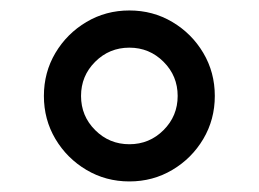

<svg xmlns="http://www.w3.org/2000/svg" viewBox="-20 -753 495 367"><path d="M227.3 -406.2Q182.2 -406.2 145.1 -428.3Q108 -450.3 85.9 -487.4Q63.9 -524.5 63.9 -569.6Q63.9 -614.7 85.9 -651.8Q108 -688.9 145.1 -710.9Q182.2 -733 227.3 -733Q272.4 -733 309.5 -710.9Q346.6 -688.9 368.6 -651.8Q390.6 -614.7 390.6 -569.6Q390.6 -524.5 368.6 -487.4Q346.6 -450.3 309.5 -428.3Q272.4 -406.2 227.3 -406.2ZM227.3 -477.3Q265.6 -477.3 292.6 -504.3Q319.6 -531.2 319.6 -569.6Q319.6 -608 292.6 -634.9Q265.6 -661.9 227.3 -661.9Q188.9 -661.9 161.9 -634.9Q134.9 -608 134.9 -569.6Q134.9 -531.2 161.9 -504.3Q188.9 -477.3 227.3 -477.3Z"/></svg>

Font: Linik Sans
Style: Regular
Weight: 400
Designer: Rasmus Andersson (font), Marc Monis (original base), Kil Hyung-jin (Pretendard portions), Cristiano Sobral (main changes
Foundry: rsms
Version: Version 3.018;May 31, 2022;FontCreator 14.0.0.2814 64-bit; t